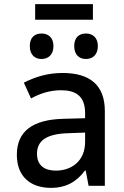

<svg xmlns="http://www.w3.org/2000/svg" viewBox="-20 -904 603 934"><path d="M151 -808H432V-884H151ZM398 -617C430 -617 456 -637 456 -680C456 -722 430 -741 398 -741C366 -741 341 -723 341 -680C341 -637 366 -617 398 -617ZM182 -617C214 -617 240 -637 240 -680C240 -722 214 -741 182 -741C150 -741 125 -723 125 -680C125 -637 150 -617 182 -617ZM229 10C297 10 351 -17 393 -74H397L411 0H490V-364C490 -490 417 -549 285 -549C209 -549 150 -529 96 -502L131 -425C175 -450 225 -465 277 -465C348 -465 394 -437 394 -354V-329L287 -326C142 -322 62 -268 62 -151C62 -45 128 10 229 10ZM252 -74C198 -74 160 -98 160 -156C160 -219 205 -253 312 -256L394 -259V-214C394 -119 326 -74 252 -74Z"/></svg>

Font: Noto Sans Mono SemiCondensed Medium
Style: Regular
Weight: 500
Width: 4
Designer: Monotype Design Team
Foundry: Monotype Imaging Inc.
Version: Version 2.014